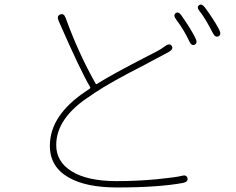

<svg xmlns="http://www.w3.org/2000/svg" viewBox="-20 -804 1040 847"><path d="M497 23Q359 23 283 -21Q200 -68 200 -161Q200 -296 360 -402Q370 -409 376 -413Q380 -416 377 -421Q335 -492 239 -711Q229 -733 245 -740Q262 -747 270 -724Q327 -567 402 -435Q404 -431 408 -434Q475 -476 611 -546L669 -576Q679 -581 689 -587L709 -601Q729 -615 738 -601Q746 -587 725 -575L644 -532Q633 -526 622 -520Q467 -441 397 -394Q387 -387 377 -380Q228 -284 228 -164Q228 -91 295 -49Q365 -5 494 -5Q582 -5 669 -13Q759 -22 780 -28Q803 -35 807 -18Q811 -2 787 3Q678 23 497 23ZM839 -607Q825 -600 815 -622Q793 -670 757 -718Q743 -737 755 -746Q768 -755 781 -735Q823 -675 842 -636Q853 -614 839 -607ZM944 -644Q930 -637 919 -658Q886 -723 861 -754Q846 -772 858 -781Q869 -790 884 -771Q924 -717 947 -673Q958 -651 944 -644Z"/></svg>

Font: Resource Han Rounded KR ExtraLight
Style: Regular
Weight: 250
Designer: Cyano Hao (round all glyphs); Ryoko NISHIZUKA 西塚涼子 (kana, bopomofo & ideographs); Paul D. Hunt (Latin, Greek & Cyrillic)
Foundry: Cyano Hao
Version: 0.990